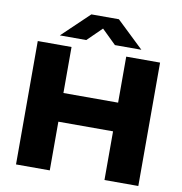

<svg xmlns="http://www.w3.org/2000/svg" viewBox="-99 -1042 1076 1134"><g transform="rotate(10 439.0 -475.0)"><path d="M72.5 0V-740H275V-464H603V-740H806V0H603V-292H275V0ZM195 -795.5 357 -950H522L684 -795.5H525.5L439.5 -879.5L353.5 -795.5Z"/></g></svg>

Font: Encode Sans Expanded ExtraBold
Style: Regular
Weight: 800
Width: 7
Designer: Multiple Designers
Foundry: Impallari Type
Version: Version 3.000; ttfautohint (v1.8.3) -l 8 -r 50 -G 200 -x 14 